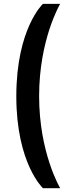

<svg xmlns="http://www.w3.org/2000/svg" viewBox="-20 -861 356 1011"><path d="M206.1 129.9H296.9C296.9 129.9 186 -55.2 186 -355C186 -654.8 296.9 -840.8 296.9 -840.8H206.1C206.1 -840.8 65.9 -710.9 65.9 -354C65.9 0 206.1 129.9 206.1 129.9Z"/></svg>

Font: Doppio One
Style: Regular
Weight: 400
Designer: Szymon Celej
Foundry: Sorkin Type Co
Version: Version 1.002